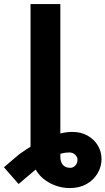

<svg xmlns="http://www.w3.org/2000/svg" viewBox="-119 -748 534 972"><path d="M35.6 6.8V-137.7H186.5V45.4Q186.5 71.3 199.2 86.4Q211.9 101.6 236.3 101.6Q252 101.6 262.7 89.4Q273.4 77.1 273.4 60.5Q273.4 46.9 261.7 35.4Q250 23.9 231.9 23.9Q194.3 23.9 160.6 41.5Q127 59.1 74.7 99.1L-24.9 183.6L-99.1 98.6L-19.5 31.2Q49.3 -18.1 120.6 -49.3Q191.9 -80.6 246.6 -80.1Q290 -80.6 324.2 -61.5Q357.9 -42.5 376.5 -11.2Q395 20 395 57.6Q395 95.2 375.5 128.4Q355.5 163.6 319.1 183.8Q282.7 204.1 234.4 204.1Q196.8 204.1 161.9 191.4Q127 178.7 98.4 155Q69.8 131.3 52.7 92.8Q35.6 54.2 35.6 6.8ZM35.6 -727.5H186.5V0H35.6Z"/></svg>

Font: Inter Tight Stencil
Style: Bold
Weight: 700
Designer: Rasmus Andersson
Foundry: rsms
Version: Version 3.004;Glyphs 3.1.2 (3151)